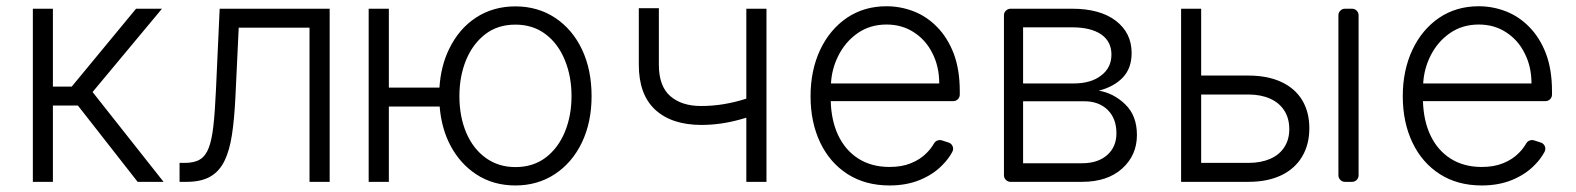

<svg xmlns="http://www.w3.org/2000/svg" viewBox="-20 -573 4966 605"><path d="M146.7 -545.5V-300.1H206L408.7 -545.5H490.4L271.7 -283L495.4 0H413.7L225.5 -240.4H146.7V0H83.5V-545.5Z M637.8 -107.2Q647.4 -132.1 652.3 -175.4Q657.3 -218.8 660.5 -290.1L672.2 -545.5H1018.8V0H955.3V-485.8H732.2L721.9 -268.8Q718.4 -197.1 710.9 -148.4Q703.5 -99.8 688.2 -67.8Q671.9 -33.4 642.9 -16.7Q614 0 568.5 0H545.8V-59.7H562.9Q592.3 -59.7 610.3 -70.7Q628.2 -81.7 637.8 -107.2Z M1479.4 -24.5Q1430.4 -57.2 1400.7 -111.9Q1371.1 -166.5 1365.4 -237.2H1205.3V0H1141.7V-545.5H1205.3V-296.9H1364.7Q1369 -364.7 1394.9 -418Q1425.8 -482.2 1479.9 -517.6Q1534.1 -552.9 1604 -552.9Q1674.4 -552.9 1729 -517Q1783.7 -480.8 1813.9 -417.1Q1844.1 -353.3 1844.1 -270.2Q1844.1 -187.9 1813.6 -123.9Q1782.7 -60 1728.3 -24.3Q1674 11.4 1604 11.4Q1533.4 11.4 1479.4 -24.5ZM1604 -46.5Q1660.5 -46.5 1700.3 -77.1Q1739.3 -107.2 1760.1 -157.8Q1780.9 -208.5 1780.9 -270.2Q1780.9 -331.7 1760.3 -382.5Q1739 -435.4 1699 -465.4Q1659.1 -495.4 1604 -495.4Q1547.6 -495.4 1508.2 -464.5Q1469.1 -433.9 1448.3 -383Q1427.6 -332 1427.6 -270.2Q1427.6 -205.6 1449.2 -154.8Q1470.9 -104 1510.8 -75.3Q1550.8 -46.5 1604 -46.5Z M1992.9 -369.3V-547.2H2056.1V-369.3Q2056.1 -301.5 2092 -270.2Q2127.8 -239 2188.9 -239Q2226.2 -239 2261 -244.9Q2295.8 -250.7 2331.7 -262.1V-545.5H2395.2V0H2331.7V-202.1L2310.4 -196Q2249.6 -179.3 2189.6 -179.3Q2095.9 -179.7 2044.4 -227.5Q1992.9 -275.2 1992.9 -369.3Z M2650.6 -24.5Q2594.8 -60.4 2564.6 -123.6Q2534.1 -187.5 2534.1 -269.9Q2534.1 -351.6 2564.6 -416.5Q2594.8 -480.1 2648.8 -517Q2702.8 -553.3 2773.4 -553.3Q2817.5 -553.3 2859 -537.3Q2900.2 -521.3 2932.9 -487.9Q2965.9 -454.2 2985.1 -404.5Q3004.3 -354 3004.3 -285.5V-274.9Q3004.3 -266.3 2998.2 -260.3Q2992.2 -254.3 2983.3 -254.3H2597.7Q2599.4 -193.9 2620.4 -148.4Q2642.8 -100.1 2684.3 -73.5Q2725.9 -46.9 2783 -46.9Q2822.1 -46.9 2850.9 -58.9Q2880.3 -70.7 2900.2 -91.3Q2914.1 -105.1 2923.3 -121.4Q2926.1 -126.4 2931.1 -129.1Q2936.1 -131.7 2941.4 -131.7Q2944.6 -131.7 2947.8 -130.7L2968.8 -123.9Q2975.5 -121.8 2979.4 -116.3Q2983.3 -110.8 2983.3 -104Q2983.3 -99.1 2980.8 -94.5Q2968.8 -72.1 2949.9 -53.3Q2921.9 -24.1 2879.6 -6.4Q2837 11.4 2783 11.4Q2706.7 11.4 2650.6 -24.5ZM2939.6 -310Q2939.6 -362.9 2918.3 -404.8Q2897.7 -446.7 2859.7 -471.2Q2822.4 -495.7 2773.4 -495.7Q2721.2 -495.7 2681.8 -468Q2642.4 -440.3 2620.4 -394.9Q2600.9 -355.1 2598.4 -310Z M3143.5 -20.6V-524.9Q3143.5 -533.4 3149.7 -539.4Q3155.9 -545.5 3164.4 -545.5H3358.3Q3446 -545.5 3495.7 -507.8Q3545.8 -469.5 3545.8 -406.2Q3545.8 -357.6 3517.8 -328.5Q3490.1 -299.7 3442.5 -287.3Q3490.1 -279.1 3526.3 -243.6Q3562.5 -208.1 3562.5 -147.7Q3562.5 -83.8 3516 -41.9Q3469.5 0 3389.6 0H3164.4Q3155.9 0 3149.7 -6Q3143.5 -12.1 3143.5 -20.6ZM3389.6 -58.6Q3439.6 -58.6 3468.8 -84.5Q3497.9 -110.1 3497.9 -153.1Q3497.9 -199.2 3470.5 -226.6Q3442.5 -253.9 3396.7 -253.9H3203.8V-58.6ZM3362.2 -310Q3418 -310 3449.9 -335.2Q3482.2 -359.7 3482.2 -400.9Q3482.2 -442.5 3449.6 -464.8Q3416.9 -486.9 3358.3 -486.9H3203.8V-310Z M3764.9 -545.5V-334.9H3913.7Q3974.1 -334.9 4017.4 -314.8Q4060.7 -294.7 4083.3 -257.3Q4105.8 -219.8 4105.8 -169Q4105.8 -118.3 4083.5 -80.3Q4060.7 -41.5 4017.6 -20.8Q3974.4 0 3913.7 0H3701.7V-545.5ZM3913.7 -59.7Q3952.4 -59.7 3981.5 -72.1Q4010.7 -84.5 4026.6 -108.7Q4042.6 -132.8 4042.6 -166.2Q4042.6 -200.3 4026.6 -225Q4010.7 -249.6 3981.5 -262.4Q3952.4 -275.2 3913.7 -275.2H3764.9V-59.7ZM4197.4 -524.9Q4197.4 -533.4 4203.5 -539.4Q4209.5 -545.5 4218 -545.5H4240.4Q4248.9 -545.5 4255 -539.4Q4261 -533.4 4261 -524.9V-21Q4261 -12.1 4255 -6Q4248.9 0 4240.4 0H4218Q4209.5 0 4203.5 -6Q4197.4 -12.1 4197.4 -21Z M4516.7 -24.5Q4460.9 -60.4 4430.8 -123.6Q4400.2 -187.5 4400.2 -269.9Q4400.2 -351.6 4430.8 -416.5Q4460.9 -480.1 4514.9 -517Q4568.9 -553.3 4639.6 -553.3Q4683.6 -553.3 4725.1 -537.3Q4766.3 -521.3 4799 -487.9Q4832 -454.2 4851.2 -404.5Q4870.4 -354 4870.4 -285.5V-274.9Q4870.4 -266.3 4864.3 -260.3Q4858.3 -254.3 4849.4 -254.3H4463.8Q4465.6 -193.9 4486.5 -148.4Q4508.9 -100.1 4550.4 -73.5Q4592 -46.9 4649.1 -46.9Q4688.2 -46.9 4717 -58.9Q4746.4 -70.7 4766.3 -91.3Q4780.2 -105.1 4789.4 -121.4Q4792.3 -126.4 4797.2 -129.1Q4802.2 -131.7 4807.5 -131.7Q4810.7 -131.7 4813.9 -130.7L4834.9 -123.9Q4841.6 -121.8 4845.5 -116.3Q4849.4 -110.8 4849.4 -104Q4849.4 -99.1 4846.9 -94.5Q4834.9 -72.1 4816.1 -53.3Q4788 -24.1 4745.7 -6.4Q4703.1 11.4 4649.1 11.4Q4572.8 11.4 4516.7 -24.5ZM4805.8 -310Q4805.8 -362.9 4784.4 -404.8Q4763.8 -446.7 4725.9 -471.2Q4688.6 -495.7 4639.6 -495.7Q4587.4 -495.7 4547.9 -468Q4508.5 -440.3 4486.5 -394.9Q4467 -355.1 4464.5 -310Z"/></svg>

Font: DeltaSans Light
Style: Regular
Weight: 300
Designer: Rasmus Andersson
Foundry: rsms
Version: Version 3.012